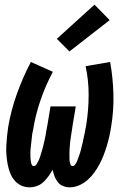

<svg xmlns="http://www.w3.org/2000/svg" viewBox="-20 -793 540 821"><path d="M278 8Q263 8 249.5 2.5Q236 -3 227 -14.5Q218 -26 213 -39.5Q208 -53 205 -67Q197 -53 187.5 -39.5Q178 -26 165.5 -14.5Q153 -3 137.5 2.5Q122 8 107 8Q86 8 69 -0.5Q52 -9 40.5 -23.5Q29 -38 22.5 -55.5Q16 -73 12.5 -92Q9 -111 7.5 -130.5Q6 -150 7 -170Q8 -190 10 -210Q12 -230 15 -250Q27 -321 52 -391Q77 -461 112 -528L206 -486Q174 -426 152.5 -362.5Q131 -299 121 -235Q119 -228 118 -221.5Q117 -215 116.5 -208Q116 -201 115 -194.5Q114 -188 113.5 -181.5Q113 -175 112 -168Q111 -161 110.5 -154.5Q110 -148 110 -141.5Q110 -135 110 -128.5Q110 -122 110.5 -115Q111 -108 112 -102Q113 -96 115.5 -89.5Q118 -83 124 -83Q131 -83 135.5 -89.5Q140 -96 143 -102Q146 -108 148.5 -114.5Q151 -121 153 -127.5Q155 -134 157 -141Q159 -148 161 -154.5Q163 -161 164.5 -167.5Q166 -174 167.5 -180.5Q169 -187 170.5 -193.5Q172 -200 173.5 -207Q175 -214 176 -220.5Q177 -227 178 -233.5Q179 -240 180.5 -246.5Q182 -253 183 -260L196 -338H304L291 -260Q290 -253 289 -246.5Q288 -240 287 -233.5Q286 -227 285 -220.5Q284 -214 283 -207Q282 -200 281 -193.5Q280 -187 279.5 -180.5Q279 -174 278.5 -167.5Q278 -161 277.5 -154.5Q277 -148 277 -141.5Q277 -135 277 -128Q277 -121 277 -114.5Q277 -108 278 -102Q279 -96 281.5 -89.5Q284 -83 290 -83Q297 -83 301.5 -89.5Q306 -96 309 -102.5Q312 -109 314 -115.5Q316 -122 318.5 -128.5Q321 -135 323 -141.5Q325 -148 326.5 -154.5Q328 -161 329.5 -167.5Q331 -174 333 -181Q335 -188 336 -194.5Q337 -201 338.5 -207.5Q340 -214 341.5 -220.5Q343 -227 344 -234Q345 -241 346.5 -247.5Q348 -254 349 -260Q359 -324 359 -387.5Q359 -451 346 -510L451 -528Q463 -461 465 -391Q467 -321 455 -250Q452 -230 447.5 -210Q443 -190 437 -170Q431 -150 423.5 -130.5Q416 -111 406 -92Q396 -73 383.5 -55.5Q371 -38 354.5 -23.5Q338 -9 318 -0.5Q298 8 278 8ZM277 -573 223 -627 384 -773 449 -707Z"/></svg>

Font: Iosevka SS04 Extrabold
Style: Italic
Weight: 800
Italic angle: -9°
Monospace: yes
Designer: Belleve Invis
Foundry: Belleve Invis
Version: Version 19.0.0; ttfautohint (v1.8.4)